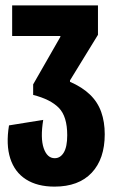

<svg xmlns="http://www.w3.org/2000/svg" viewBox="-20 -680 421 714"><path d="M13.5 -213.7 140.7 -234.2Q129.7 -166.2 142.5 -128.9Q155.3 -91.7 183.5 -91.7Q204.5 -91.7 217.2 -112.8Q230 -134 230 -177.2Q230 -247 198.8 -278.9Q167.5 -310.8 103.3 -327V-366.2L204.5 -543V-546.2H25.2V-660H344.3V-550.5L240.3 -381V-375.8Q285.8 -356 314.5 -328.3Q343.2 -300.7 356.3 -263.8Q369.5 -226.8 369.5 -180.7Q369.5 -89 321 -37.5Q272.5 14 182.7 14Q118.8 14 76.7 -12.9Q34.5 -39.8 18.1 -91Q1.7 -142.2 13.5 -213.7Z"/></svg>

Font: Bricolage Grotesque 96pt Condensed ExBd
Style: Regular
Weight: 800
Width: 3
Designer: Mathieu Triay
Foundry: Atelier Triay
Version: Version 1.001;Glyphs 3.2 (3207)